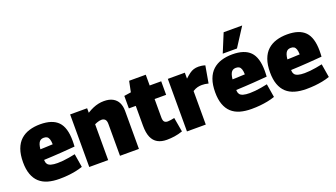

<svg xmlns="http://www.w3.org/2000/svg" viewBox="-67 -1329 3282 1878"><g transform="rotate(-20 1573.5 -389.5)"><path d="M303 10Q236 10 184 -5Q132 -20 96 -53Q60 -86 41 -138.5Q22 -191 22 -264Q22 -343 42.5 -399.5Q63 -456 101 -490.5Q139 -525 191 -541Q243 -557 305 -557Q431 -557 490.5 -496Q550 -435 550 -298Q550 -287 549.5 -269.5Q549 -252 548 -237Q521 -235 484.5 -232Q448 -229 405.5 -226Q363 -223 317 -220.5Q271 -218 224 -216Q224 -214 224 -212Q224 -210 224 -207Q225 -186 235.5 -171.5Q246 -157 271.5 -149.5Q297 -142 339 -142Q366 -142 396 -145Q426 -148 458.5 -153.5Q491 -159 524 -166L547 -26Q509 -13 470.5 -5.5Q432 2 391 6Q350 10 303 10ZM225 -326Q243 -326 261 -327Q279 -328 296.5 -328.5Q314 -329 329 -330Q344 -331 355 -331Q354 -366 347 -385.5Q340 -405 327 -413Q314 -421 294 -421Q281 -421 269.5 -417Q258 -413 249 -402.5Q240 -392 234 -373.5Q228 -355 225 -326Z M615 0V-547H792V-500Q826 -521 854.5 -533Q883 -545 911 -551Q939 -557 969 -557Q1024 -557 1060.5 -537Q1097 -517 1114.5 -481Q1132 -445 1132 -397V0H935V-331Q935 -365 921 -379Q907 -393 884 -393Q873 -393 861 -390.5Q849 -388 837 -383.5Q825 -379 812 -373V0Z M1421 10Q1365 10 1326 -11.5Q1287 -33 1267 -79Q1247 -125 1247 -200V-406H1175V-536L1247 -547L1270 -659H1443V-547H1563V-406H1443V-216Q1443 -181 1455 -168.5Q1467 -156 1491 -156Q1505 -156 1522 -159Q1539 -162 1560 -166L1586 -17Q1543 -2 1501.5 4Q1460 10 1421 10Z M1809 -547V-485Q1837 -511 1859 -527Q1881 -543 1903.5 -550Q1926 -557 1954 -557Q1969 -557 1986 -554.5Q2003 -552 2022 -546L1991 -368Q1973 -373 1955.5 -375Q1938 -377 1923 -377Q1901 -377 1878 -371.5Q1855 -366 1828 -349V0H1632V-547Z M2303 10Q2236 10 2184 -5Q2132 -20 2096 -53Q2060 -86 2041 -138.5Q2022 -191 2022 -264Q2022 -343 2042.5 -399.5Q2063 -456 2101 -490.5Q2139 -525 2191 -541Q2243 -557 2305 -557Q2431 -557 2490.5 -496Q2550 -435 2550 -298Q2550 -287 2549.5 -269.5Q2549 -252 2548 -237Q2521 -235 2484.5 -232Q2448 -229 2405.5 -226Q2363 -223 2317 -220.5Q2271 -218 2224 -216Q2224 -214 2224 -212Q2224 -210 2224 -207Q2225 -186 2235.5 -171.5Q2246 -157 2271.5 -149.5Q2297 -142 2339 -142Q2366 -142 2396 -145Q2426 -148 2458.5 -153.5Q2491 -159 2524 -166L2547 -26Q2509 -13 2470.5 -5.5Q2432 2 2391 6Q2350 10 2303 10ZM2225 -326Q2243 -326 2261 -327Q2279 -328 2296.5 -328.5Q2314 -329 2329 -330Q2344 -331 2355 -331Q2354 -366 2347 -385.5Q2340 -405 2327 -413Q2314 -421 2294 -421Q2281 -421 2269.5 -417Q2258 -413 2249 -402.5Q2240 -392 2234 -373.5Q2228 -355 2225 -326ZM2221 -595 2301 -789H2494L2369 -595Z M2874 10Q2807 10 2755 -5Q2703 -20 2667 -53Q2631 -86 2612 -138.5Q2593 -191 2593 -264Q2593 -343 2613.5 -399.5Q2634 -456 2672 -490.5Q2710 -525 2762 -541Q2814 -557 2876 -557Q3002 -557 3061.5 -496Q3121 -435 3121 -298Q3121 -287 3120.5 -269.5Q3120 -252 3119 -237Q3092 -235 3055.5 -232Q3019 -229 2976.5 -226Q2934 -223 2888 -220.5Q2842 -218 2795 -216Q2795 -214 2795 -212Q2795 -210 2795 -207Q2796 -186 2806.5 -171.5Q2817 -157 2842.5 -149.5Q2868 -142 2910 -142Q2937 -142 2967 -145Q2997 -148 3029.5 -153.5Q3062 -159 3095 -166L3118 -26Q3080 -13 3041.5 -5.5Q3003 2 2962 6Q2921 10 2874 10ZM2796 -326Q2814 -326 2832 -327Q2850 -328 2867.5 -328.5Q2885 -329 2900 -330Q2915 -331 2926 -331Q2925 -366 2918 -385.5Q2911 -405 2898 -413Q2885 -421 2865 -421Q2852 -421 2840.5 -417Q2829 -413 2820 -402.5Q2811 -392 2805 -373.5Q2799 -355 2796 -326Z"/></g></svg>

Font: Georama ExtraCondensed Thin ExtraBold
Style: Regular
Weight: 800
Version: Version 1.001